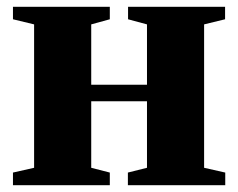

<svg xmlns="http://www.w3.org/2000/svg" viewBox="-20 -543 698 563"><path d="M18 0V-37L80 -51V-471.5L18 -486.5V-523H302V-486.5L247.5 -471.5V-294.5H411V-471.5L355.5 -486.5V-523H640V-486.5L578.5 -471.5V-51L640.5 -37V0H355V-37L411 -51V-246H247.5V-51L302 -37V0Z"/></svg>

Font: Merriweather 96pt Black
Style: Regular
Weight: 900
Version: Version 2.100